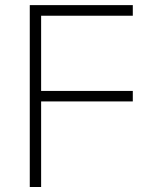

<svg xmlns="http://www.w3.org/2000/svg" viewBox="-20 -748 614 768"><path d="M99.1 0V-727.5H511.2V-685.1H144.5V-384.3H511.2V-342.3H144.5V0Z"/></svg>

Font: Inter 18pt ExtraLight
Style: Regular
Weight: 250
Designer: Rasmus Andersson
Foundry: rsms
Version: Version 4.001;git-66647c0bb